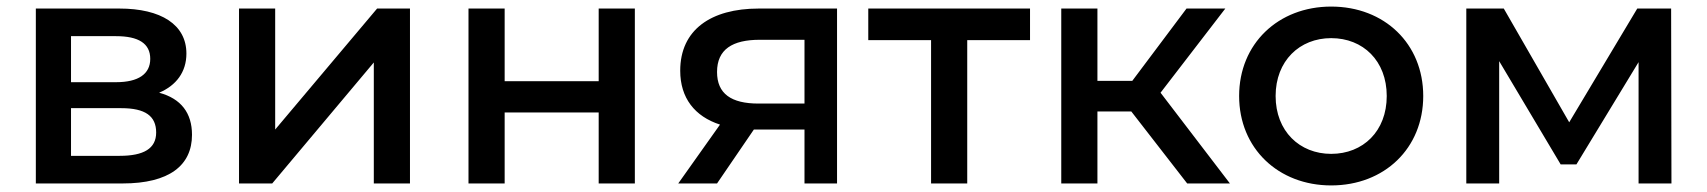

<svg xmlns="http://www.w3.org/2000/svg" viewBox="-20 -558 5193 584"><path d="M349 -229C422 -229 455 -205 455 -155C455 -106 417 -84 344 -84H196V-229ZM333 -448C401 -448 437 -426 437 -379C437 -333 401 -308 333 -308H196V-448ZM353 0C495 0 564 -55 564 -148C564 -214 531 -258 464 -276C516 -298 547 -339 547 -395C547 -483 470 -532 343 -532H89V0Z M808 0 1117 -368V0H1227V-532H1127L817 -164V-532H707V0Z M1515 0V-216H1801V0H1911V-532H1801V-311H1515V-532H1405V0Z M2287 -243C2204 -243 2161 -273 2161 -339C2161 -408 2208 -437 2291 -437H2427V-243ZM2273 -164C2275 -164 2277 -164 2279 -164H2427V0H2526V-532H2288C2142 -532 2049 -467 2049 -343C2049 -260 2093 -204 2170 -179L2043 0H2161Z M2922 -436H3113V-532H2621V-436H2812V0H2922Z M3589 -532 3424 -312H3318V-532H3208V0H3318V-219H3421L3591 0H3721L3510 -276L3707 -532Z M4029 6C4191 6 4309 -107 4309 -266C4309 -425 4191 -538 4029 -538C3868 -538 3749 -425 3749 -266C3749 -107 3868 6 4029 6ZM4029 -90C3933 -90 3860 -159 3860 -266C3860 -373 3933 -442 4029 -442C4126 -442 4198 -373 4198 -266C4198 -159 4126 -90 4029 -90Z M4540 -372 4727 -58H4775L4964 -369V0H5064L5063 -532H4960L4753 -186L4554 -532H4440V0H4540Z"/></svg>

Font: Montserrat-Alt1 SemBd
Style: Regular
Weight: 600
Designer: Differentunic
Foundry: Differentunic
Version: Version 7.222